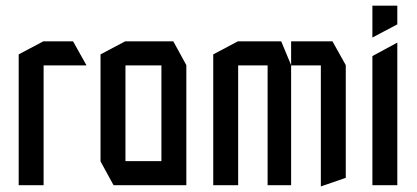

<svg xmlns="http://www.w3.org/2000/svg" viewBox="-20 -654 1471 678"><path d="M46 0V-462L133 -508H134V0ZM134 -423V-508H238L285 -424V-423Z M423 -423V-508H592L638 -424V-423ZM381 0 335 -84V-85H550V0ZM335 -85V-462L422 -508H423V-85ZM550 0V-423H638V0Z M733 0V-462L820 -508H821V0ZM925 0V-423H1008V0ZM821 -423V-508H973L1008 -424V-423ZM1113 4V-423H1201V-26L1114 4ZM1008 -423V-508H1154L1201 -424V-423Z M1295 0V-456L1382 -503H1383V0ZM1295 -522V-634H1383V-568L1296 -522Z"/></svg>

Font: Foldit
Style: Regular
Weight: 400
Version: Version 1.003